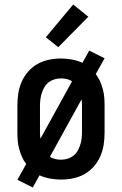

<svg xmlns="http://www.w3.org/2000/svg" viewBox="-20 -787 540 850"><path d="M125 43 57 9 96 -61Q85 -75 77.5 -92Q70 -109 65 -127Q60 -145 58.5 -163.5Q57 -182 57 -200V-320Q57 -347 61 -373.5Q65 -400 76 -425Q87 -450 105 -470.5Q123 -491 146.5 -504Q170 -517 196.5 -522.5Q223 -528 250 -528Q274 -528 298.5 -523.5Q323 -519 345 -509L375 -563L443 -529L404 -459Q415 -445 422.5 -428Q430 -411 435 -393Q440 -375 441.5 -356.5Q443 -338 443 -320V-200Q443 -173 439 -146.5Q435 -120 424 -95Q413 -70 395 -49.5Q377 -29 353.5 -16Q330 -3 303.5 2.5Q277 8 250 8Q226 8 201.5 3.5Q177 -1 155 -11ZM159 -173 299 -427Q289 -434 276 -437Q263 -440 250 -440Q236 -440 222 -436Q208 -432 196.5 -423.5Q185 -415 177.5 -402.5Q170 -390 165.5 -376.5Q161 -363 159 -348.5Q157 -334 157 -320V-200Q157 -193 157.5 -186.5Q158 -180 159 -173ZM250 -80Q264 -80 278 -84Q292 -88 303.5 -96.5Q315 -105 322.5 -117.5Q330 -130 334.5 -143.5Q339 -157 341 -171.5Q343 -186 343 -200V-320Q343 -327 342.5 -333.5Q342 -340 341 -347L201 -93Q211 -86 224 -83Q237 -80 250 -80ZM238 -578 183 -622 304 -767 371 -713Z"/></svg>

Font: Iosevka Curly Slab Semibold
Style: Regular
Weight: 600
Monospace: yes
Designer: Belleve Invis
Foundry: Belleve Invis
Version: Version 22.1.2; ttfautohint (v1.8.4)